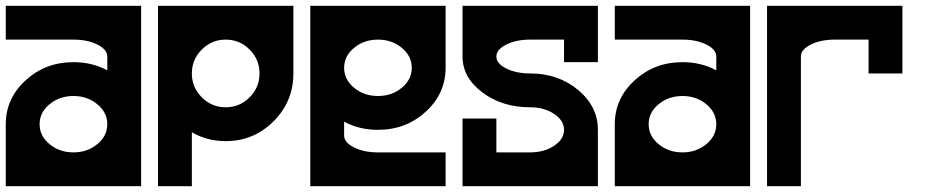

<svg xmlns="http://www.w3.org/2000/svg" viewBox="-20 -645 3204 665"><path d="M234.4 -117.2Q282.7 -117.2 317.1 -145.8Q351.6 -174.3 351.6 -214.8Q351.6 -255.4 317.1 -283.9Q282.7 -312.5 234.4 -312.5Q186 -312.5 151.6 -283.9Q117.2 -255.4 117.2 -214.8Q117.2 -174.3 151.6 -145.8Q186 -117.2 234.4 -117.2ZM468.8 0H0V-214.8Q0 -303.7 68.6 -366.7Q137.2 -429.7 234.4 -429.7Q299.3 -429.7 351.6 -401.4V-449.2Q351.6 -473.6 317.1 -490.7Q282.7 -507.8 234.4 -507.8H0V-625H468.8Z M644.5 -390.6Q644.5 -342.3 679 -307.9Q713.4 -273.4 761.7 -273.4Q810.1 -273.4 844.5 -307.9Q878.9 -342.3 878.9 -390.6Q878.9 -439 844.5 -473.4Q810.1 -507.8 761.7 -507.8Q713.4 -507.8 679 -473.4Q644.5 -439 644.5 -390.6ZM527.3 -625H996.1V-390.6Q996.1 -293.5 927.5 -224.9Q858.9 -156.2 761.7 -156.2Q696.8 -156.2 644.5 -187V0H527.3Z M1289.1 -507.8Q1240.7 -507.8 1206.3 -479.2Q1171.9 -450.7 1171.9 -410.2Q1171.9 -369.6 1206.3 -341.1Q1240.7 -312.5 1289.1 -312.5Q1337.4 -312.5 1371.8 -341.1Q1406.2 -369.6 1406.2 -410.2Q1406.2 -450.7 1371.8 -479.2Q1337.4 -507.8 1289.1 -507.8ZM1054.7 -625H1523.4V-410.2Q1523.4 -321.3 1454.8 -258.3Q1386.2 -195.3 1289.1 -195.3Q1224.1 -195.3 1171.9 -223.6V-175.8Q1171.9 -151.4 1206.3 -134.3Q1240.7 -117.2 1289.1 -117.2H1523.4V0H1054.7Z M1582 0V-234.4H1699.2V-117.2H1816.4Q1864.7 -117.2 1899.2 -140.1Q1933.6 -163.1 1933.6 -195.3Q1933.6 -227.5 1899.2 -250.5Q1864.7 -273.4 1816.4 -273.4Q1719.2 -273.4 1650.6 -325Q1582 -376.5 1582 -449.2V-625H2050.8V-429.7H1933.6V-507.8H1816.4Q1768.1 -507.8 1733.6 -490.7Q1699.2 -473.6 1699.2 -449.2Q1699.2 -424.8 1733.6 -407.7Q1768.1 -390.6 1816.4 -390.6Q1913.6 -390.6 1982.2 -333.5Q2050.8 -276.4 2050.8 -195.3V0Z M2343.8 -117.2Q2392.1 -117.2 2426.5 -145.8Q2460.9 -174.3 2460.9 -214.8Q2460.9 -255.4 2426.5 -283.9Q2392.1 -312.5 2343.8 -312.5Q2295.4 -312.5 2261 -283.9Q2226.6 -255.4 2226.6 -214.8Q2226.6 -174.3 2261 -145.8Q2295.4 -117.2 2343.8 -117.2ZM2578.1 0H2109.4V-214.8Q2109.4 -303.7 2178 -366.7Q2246.6 -429.7 2343.8 -429.7Q2408.7 -429.7 2460.9 -401.4V-449.2Q2460.9 -473.6 2426.5 -490.7Q2392.1 -507.8 2343.8 -507.8H2109.4V-625H2578.1Z M2636.7 -625H3105.5V-390.6H2988.3V-507.8H2871.1Q2822.8 -507.8 2788.6 -490.7Q2753.9 -473.6 2753.9 -449.7V0H2636.7Z"/></svg>

Font: Leporid
Style: Regular
Weight: 400
Designer: GGBotNet
Foundry: GGBotNet
Version: 1.00